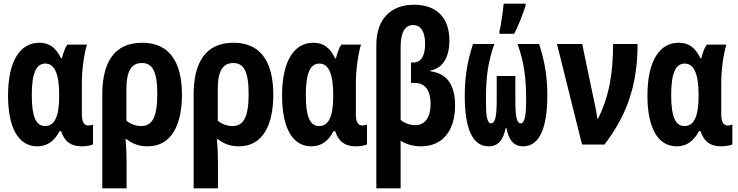

<svg xmlns="http://www.w3.org/2000/svg" viewBox="-20 -791 4040 1051"><path d="M184 10C238 10 277 -18 306 -73H315C332 -17 368 10 427 10C454 10 483 4 489 -1V-109C482 -106 472 -104 464 -104C440 -104 428 -123 428 -167V-333C428 -407 439 -489 456 -547H349C337 -531 327 -504 319 -472H314C287 -529 251 -557 195 -557C90 -557 24 -457 24 -268C24 -93 80 10 184 10ZM227 -101C176 -101 154 -154 154 -270C154 -386 176 -443 228 -443C279 -443 304 -386 304 -272V-265C304 -154 279 -101 227 -101Z M540 -274V240H673V104C673 67 672 20 667 -29H673C706 -3 743 10 788 10C922 10 976 -113 976 -272C976 -462 900 -557 758 -557C601 -557 540 -443 540 -274ZM753 -101C723 -101 692 -112 672 -131V-303C672 -403 700 -446 757 -446C814 -446 841 -401 841 -276C841 -148 812 -101 753 -101Z M1040 -274V240H1173V104C1173 67 1172 20 1167 -29H1173C1206 -3 1243 10 1288 10C1422 10 1476 -113 1476 -272C1476 -462 1400 -557 1258 -557C1101 -557 1040 -443 1040 -274ZM1253 -101C1223 -101 1192 -112 1172 -131V-303C1172 -403 1200 -446 1257 -446C1314 -446 1341 -401 1341 -276C1341 -148 1312 -101 1253 -101Z M1684 10C1738 10 1777 -18 1806 -73H1815C1832 -17 1868 10 1927 10C1954 10 1983 4 1989 -1V-109C1982 -106 1972 -104 1964 -104C1940 -104 1928 -123 1928 -167V-333C1928 -407 1939 -489 1956 -547H1849C1837 -531 1827 -504 1819 -472H1814C1787 -529 1751 -557 1695 -557C1590 -557 1524 -457 1524 -268C1524 -93 1580 10 1684 10ZM1727 -101C1676 -101 1654 -154 1654 -270C1654 -386 1676 -443 1728 -443C1779 -443 1804 -386 1804 -272V-265C1804 -154 1779 -101 1727 -101Z M2040 -544V240H2173V-21C2202 -2 2240 10 2284 10C2402 10 2471 -74 2471 -214C2471 -324 2429 -388 2336 -401V-405C2408 -418 2440 -484 2440 -569C2440 -695 2369 -765 2247 -765C2117 -765 2040 -685 2040 -544ZM2253 -106C2222 -106 2190 -119 2173 -135V-534C2173 -614 2197 -654 2241 -654C2281 -654 2307 -621 2307 -551C2307 -487 2286 -449 2244 -449H2230V-337H2251C2306 -337 2337 -297 2337 -222C2337 -145 2304 -106 2253 -106Z M2714 -620V-606H2794C2821 -655 2840 -711 2857 -759V-771H2737C2735 -744 2722 -647 2714 -620ZM2654 10C2710 10 2735 -27 2748 -90H2752C2765 -24 2792 10 2844 10C2931 10 2976 -86 2976 -269C2976 -362 2964 -451 2931 -550H2813C2850 -449 2860 -357 2860 -250C2860 -159 2853 -116 2830 -116C2807 -116 2801 -160 2801 -242V-375H2699V-242C2699 -158 2691 -116 2669 -116C2645 -116 2640 -159 2640 -243C2640 -376 2652 -453 2686 -550H2569C2537 -451 2524 -366 2524 -266C2524 -86 2567 10 2654 10Z M3166 0H3289C3417 -167 3470 -335 3470 -550H3336C3336 -394 3315 -262 3253 -141H3250C3247 -167 3241 -196 3234 -229L3167 -550H3029Z M3684 10C3738 10 3777 -18 3806 -73H3815C3832 -17 3868 10 3927 10C3954 10 3983 4 3989 -1V-109C3982 -106 3972 -104 3964 -104C3940 -104 3928 -123 3928 -167V-333C3928 -407 3939 -489 3956 -547H3849C3837 -531 3827 -504 3819 -472H3814C3787 -529 3751 -557 3695 -557C3590 -557 3524 -457 3524 -268C3524 -93 3580 10 3684 10ZM3727 -101C3676 -101 3654 -154 3654 -270C3654 -386 3676 -443 3728 -443C3779 -443 3804 -386 3804 -272V-265C3804 -154 3779 -101 3727 -101Z"/></svg>

Font: Noto Sans Mono ExtraCondensed ExtraBold
Style: Regular
Weight: 800
Width: 2
Designer: Monotype Design Team
Foundry: Monotype Imaging Inc.
Version: Version 2.014